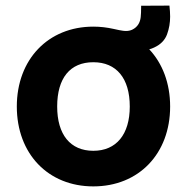

<svg xmlns="http://www.w3.org/2000/svg" viewBox="-20 -650 667 685"><path d="M584.5 -630 483.5 -629.5V-625C483.5 -610 483 -598 482 -589C480 -570.5 471.5 -553.5 451.5 -544C445 -541 437.5 -539.5 430 -539.5C426.5 -539.5 419 -539 384.5 -547C362 -552 338 -555 313 -555C152 -555 40 -438 40 -270C40 -101.5 151.5 15 313 15C475 15 587 -101.5 587 -270C587 -353.5 559.5 -424 512.5 -474C518.5 -475.5 524.5 -478 530 -480.5C553 -491 568.5 -507 576 -527.5C583.5 -548 587 -569 587 -591C587 -603 586 -616 584.5 -630ZM313 -112C231 -112 184 -169.5 184 -270C184 -371.5 230 -428 313 -428C395.5 -428 443 -370.5 443 -270C443 -170.5 395 -112 313 -112Z"/></svg>

Font: Vela Sans ExtBd
Style: Regular
Weight: 800
Designer: Principal design: Mikhail Sharanda - project Manrope.
Design modification: Ravid Balaliev
Foundry: Mikhail Sharanda
Version: Version 1.001